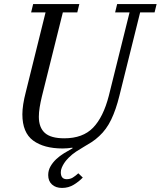

<svg xmlns="http://www.w3.org/2000/svg" viewBox="-20 -718 790 944"><path d="M285 206Q254 206 235.5 189Q217 172 217 143Q217 120 228 100.5Q239 81 256.5 64.5Q274 48 295.5 35Q317 22 337 11L336 8Q324 10 311.5 11Q299 12 288 12Q196 12 143 -27Q90 -66 90 -156Q90 -201 107 -266L204 -657H133L143 -698H370L360 -657H289L186 -244Q179 -215 175 -190Q171 -165 171 -144Q171 -91 200.5 -64.5Q230 -38 296 -38Q387 -38 437.5 -90Q488 -142 515 -247L617 -657H546L556 -698H750L740 -657H669L567 -247Q550 -178 526.5 -129.5Q503 -81 468 -49Q449 -31 430 -19Q411 -7 392 4Q373 15 354 27.5Q335 40 317 58Q313 62 306.5 69.5Q300 77 294 86.5Q288 96 283.5 107Q279 118 279 129Q279 163 308 163Q325 163 338 155Q351 147 365 134L387 155Q369 174 343 190Q317 206 285 206Z"/></svg>

Font: IBM Plex Serif
Style: Italic
Weight: 400
Italic angle: -14°
Designer: Mike Abbink, Paul van der Laan, Pieter van Rosmalen
Foundry: Bold Monday
Version: Version 3.001